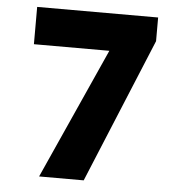

<svg xmlns="http://www.w3.org/2000/svg" viewBox="-50 -713 691 759"><g transform="rotate(5 296.0 -333.5)"><path d="M133 0 383 -556 408 -519H67V-667H547V-573L310 0Z"/></g></svg>

Font: Maven Pro
Style: Bold
Weight: 700
Designer: Joe Prince
Foundry: Joe Prince
Version: Version 2.103